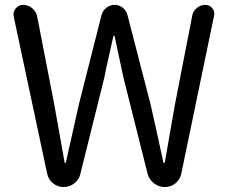

<svg xmlns="http://www.w3.org/2000/svg" viewBox="-20 -753 918 773"><path d="M169.9 -53.7 35.2 -686.5Q34.2 -690.4 34.2 -695.3Q34.2 -708 43 -718.8Q54.7 -733.4 73.2 -733.4Q93.8 -733.4 109.9 -719.7Q126 -706.1 129.9 -685.5L198.2 -334Q205.1 -294.9 219.2 -216.3Q233.4 -137.7 240.2 -98.6Q241.2 -96.7 243.2 -96.7Q245.1 -96.7 245.1 -98.6Q262.7 -177.7 297.9 -334L388.7 -692.4Q393.6 -710 408.2 -721.7Q422.9 -733.4 441.4 -733.4Q460 -733.4 474.6 -721.7Q489.3 -710 493.2 -692.4L585.9 -334Q606.4 -245.1 637.7 -99.6Q637.7 -96.7 640.1 -96.7Q642.6 -96.7 643.6 -99.6Q664.1 -217.8 684.6 -334L753.9 -689.5Q756.8 -708 772 -720.7Q787.1 -733.4 806.6 -733.4Q824.2 -733.4 835 -719.7Q842.8 -710 842.8 -697.3Q842.8 -693.4 841.8 -689.5L710 -54.7Q705.1 -30.3 686.5 -15.1Q668 0 643.6 0Q619.1 0 599.6 -15.1Q580.1 -30.3 574.2 -53.7L476.6 -442.4Q471.7 -465.8 441.4 -607.4Q441.4 -609.4 439 -609.4Q436.5 -609.4 436.5 -607.4Q431.6 -584 418.9 -528.8Q406.2 -473.6 400.4 -442.4L303.7 -53.7Q298.8 -30.3 279.3 -15.1Q259.8 0 235.8 0Q211.9 0 193.4 -15.1Q174.8 -30.3 169.9 -53.7Z"/></svg>

Font: Gen Jyuu Gothic Regular
Style: Regular
Weight: 400
Designer: [Source Han Sans]
Ryoko NISHIZUKA  (kana & ideographs); Paul D. Hunt (Latin, Greek & Cyrillic); Wenlong ZHANG  (bopomofo
Version: Version 1.002.20150607